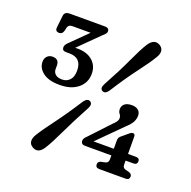

<svg xmlns="http://www.w3.org/2000/svg" viewBox="-129 -842 986 989"><g transform="rotate(20 364.0 -347.5)"><path d="M544.5 -170Q544.5 -184.5 554 -193L591.5 -224.5Q601.5 -233.5 610 -233.5Q622 -233.5 622 -219.5L622.5 -124H665.5Q686 -124 686 -107Q686 -87.5 665 -87.5H622.5V-65Q622.5 -47 639.5 -43L657.5 -38.5Q675 -33 675 -19Q675 0 653.5 0H510.5Q489 0 489 -19Q489 -34.5 506.5 -38.5L527.5 -43Q544.5 -46.5 544.5 -65V-87.5H400.5Q377.5 -87.5 377.5 -108Q377.5 -113.5 380.8 -120Q384 -126.5 393 -134.5L496 -244.5Q519 -265 519 -280.5Q519 -294 511.2 -303Q503.5 -312 503.5 -327.5Q503.5 -344.5 516.8 -355.8Q530 -367 556.5 -367Q578 -367 591 -356.5Q604 -346 604 -326Q604 -310 596.2 -293.5Q588.5 -277 562.5 -253L433.5 -124H544.5ZM421 -397.5Q404 -373.5 387 -384Q371 -393.5 385 -420Q436 -513 467.2 -581.2Q498.5 -649.5 521 -685.5Q549.5 -728 584 -707Q600.5 -696.5 601.8 -679.5Q603 -662.5 590.5 -643Q569.5 -607 523.8 -547Q478 -487 421 -397.5ZM312 -298Q329.5 -322 346.5 -312Q363 -301.5 349 -275Q300 -184.5 267.2 -115Q234.5 -45.5 212 -10Q184.5 33.5 149 11.5Q132.5 1.5 131.2 -15.8Q130 -33 142.5 -53Q164 -88.5 210.5 -150.2Q257 -212 312 -298ZM306 -447.5Q306 -398.5 269 -368Q232 -337.5 169 -337.5Q108 -337.5 77 -361.8Q46 -386 46 -420Q46 -439 57.5 -450.5Q69 -462 86.5 -462Q122.5 -462 122.5 -426.5V-406.5Q122.5 -390 134.8 -379Q147 -368 171.5 -368Q197 -368 213.2 -385.5Q229.5 -403 229.5 -437Q229.5 -507.5 161.5 -507.5H142.5Q121.5 -507.5 121.5 -526.5Q121.5 -540 136.5 -554L228 -644.5H127.5Q107 -644.5 102.5 -626.5L98.5 -608.5Q93 -588.5 75.5 -588.5Q52.5 -588.5 55.5 -612L62.5 -676.5Q65 -700.5 93 -700.5H286.5Q309.5 -700.5 309.5 -681.5Q309.5 -674 303.8 -667.2Q298 -660.5 287.5 -651.5L179.5 -544.5Q186.5 -545 193 -545Q245.5 -545 275.8 -518Q306 -491 306 -447.5Z"/></g></svg>

Font: Fraunces 72pt S100
Style: Regular
Weight: 400
Version: Version 1.000; ttfautohint (v1.8.3)